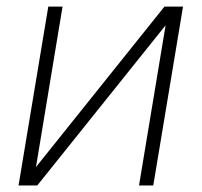

<svg xmlns="http://www.w3.org/2000/svg" viewBox="-20 -566 615 586"><path d="M89.8 -56.2 481.9 -545.9H538.6L447.8 0H404.3L485.4 -488.8L93.8 0H36.6L127.4 -545.9H170.9Z"/></svg>

Font: Inter Tight ExtraLight
Style: Italic
Weight: 250
Italic angle: -9.39999°
Designer: Rasmus Andersson
Foundry: rsms
Version: Version 3.004